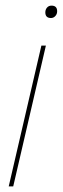

<svg xmlns="http://www.w3.org/2000/svg" viewBox="-20 -662 223 682"><path d="M143 -500 27 0H11L127 -500ZM161 -598Q141 -598 141 -618Q141 -628 147 -635Q153 -642 163 -642Q183 -642 183 -622Q183 -612 176.5 -605Q170 -598 161 -598Z"/></svg>

Font: Prodigy Sans Thin
Style: Italic
Weight: 100
Italic angle: -13°
Designer: Wei Huang
Foundry: Wei Huang
Version: Version 1.003; ttfautohint (v1.8.3)